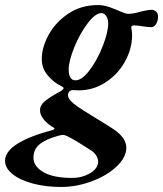

<svg xmlns="http://www.w3.org/2000/svg" viewBox="-122 -453 648 763"><path d="M-102 186Q-102 114 89 63Q94 61 94.5 58.5Q95 56 91 54Q68 41 52.5 22.5Q37 4 37 -15Q37 -35 57 -51.5Q77 -68 118 -90Q131 -98 131 -103Q131 -106 121 -111Q90 -126 67 -154Q44 -182 44 -219Q44 -264 71 -314Q98 -364 149 -398.5Q200 -433 269 -433Q296 -433 336 -416L355 -408Q359 -407 369.5 -402.5Q380 -398 386 -398Q409 -398 438 -407Q443 -408 456.5 -411Q470 -414 480 -414Q489 -414 497.5 -407.5Q506 -401 506 -387Q506 -369 498 -357Q490 -345 479 -345Q471 -345 463 -346Q455 -347 448 -348Q424 -352 411 -352Q397 -352 400 -341Q403 -328 403 -314Q403 -260 375 -209Q347 -158 298 -126Q249 -94 191 -94L169 -95Q164 -95 158 -93Q153 -90 150.5 -85Q148 -80 148 -76Q148 -65 157.5 -54Q167 -43 187 -29Q206 -16 258 16Q308 46 330 61Q380 95 380 134Q380 172 341.5 208.5Q303 245 242.5 267.5Q182 290 121 290Q60 290 9 276.5Q-42 263 -72 239Q-102 215 -102 186ZM308 -360Q308 -378 300 -389.5Q292 -401 281 -401Q257 -401 226 -360Q195 -319 173 -264.5Q151 -210 151 -177Q151 -156 157.5 -145.5Q164 -135 174 -134Q201 -131 232.5 -172Q264 -213 286 -269Q308 -325 308 -360ZM268 189Q268 178 260.5 165.5Q253 153 240 145Q216 129 188 112Q160 95 143 87Q133 83 128 83Q122 83 108 87Q58 101 34.5 121Q11 141 11 174Q11 208 50.5 231Q90 254 164 254Q205 254 236.5 235Q268 216 268 189Z"/></svg>

Font: EB Garamond
Style: Bold Italic
Weight: 700
Italic angle: -17.2°
Designer: Georg Duffner and Octavio Pardo
Foundry: Georg Duffner
Version: Version 1.000